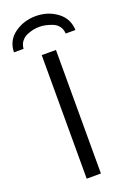

<svg xmlns="http://www.w3.org/2000/svg" viewBox="-206 -958 684 1015"><g transform="rotate(-20 136.0 -450.0)"><path d="M-36 -759 -37 -760Q-35 -826 17 -863Q69 -900 136 -900Q203 -900 254.5 -862.5Q306 -825 309 -759H254Q253 -784 239.5 -801Q226 -818 205.5 -825.5Q185 -833 168.5 -836.5Q152 -840 135 -840Q119 -840 102.5 -837Q86 -834 66 -826Q46 -818 32.5 -801Q19 -784 17 -759ZM96 0V-695H176V0Z"/></g></svg>

Font: Coval
Style: ExtraLight
Weight: 250
Foundry: Context Ltd
Version: Version 001.000